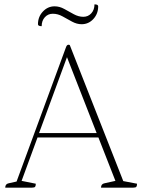

<svg xmlns="http://www.w3.org/2000/svg" viewBox="-20 -860 652 880"><path d="M4 0Q4 -17 20 -20L56 -28L283 -645Q287 -655 294 -655Q298 -655 300 -653L545 -30L608 -18Q608 -8 605 -4Q602 0 591 0H443Q443 -17 459 -20L509 -31L431 -230H152L79 -31L144 -18Q144 -8 141 -4Q138 0 127 0ZM159 -250H423L287 -598ZM222 -797Q200 -797 185.5 -781Q171 -765 171 -740Q154 -740 154 -749Q154 -783 176.5 -807Q199 -831 230 -831Q253 -831 274.5 -819Q296 -807 318 -795Q340 -783 362 -783Q384 -783 398.5 -799Q413 -815 413 -840Q430 -840 430 -831Q430 -797 408 -773Q386 -749 354 -749Q332 -749 310 -761Q288 -773 266.5 -785Q245 -797 222 -797Z"/></svg>

Font: Petrona Thin
Style: Regular
Weight: 100
Designer: Ringo R. Seeber
Foundry: Ringo R. Seeber
Version: Version 2.001; ttfautohint (v1.8.3)